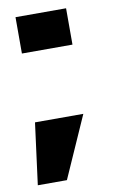

<svg xmlns="http://www.w3.org/2000/svg" viewBox="-76 -591 424 718"><g transform="rotate(-10 136.0 -232.0)"><path d="M35.5 -549V-411H227.5V-549ZM8.5 84.5H119L222.5 -149H39Z"/></g></svg>

Font: Anybody Condensed Black
Style: Regular
Weight: 900
Width: 3
Designer: Tyler Finck
Foundry: Etcetera Type Company
Version: Version 1.113;gftools[0.9.25]